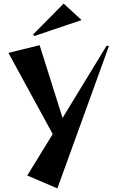

<svg xmlns="http://www.w3.org/2000/svg" viewBox="-20 -822 638 1071"><path d="M171 -621 165 -630 335 -802 435 -710ZM132 157 274 -74 27 -527 201 -570 329 -164 574 -566H588L300 229Z"/></svg>

Font: Reggae One
Style: Regular
Weight: 400
Designer: Fontworks Inc.
Foundry: Fontworks Inc.
Version: Version 1.100